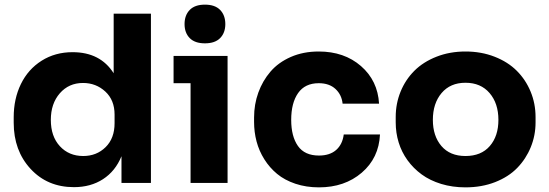

<svg xmlns="http://www.w3.org/2000/svg" viewBox="-20 -789 2368 828"><path d="M298.8 18.1Q184.6 18.1 111.8 -60.8Q39.1 -139.6 39.1 -259.8V-283.2Q39.1 -362.8 70.1 -426.5Q101.1 -490.2 159.4 -527.1Q217.8 -564 293 -564Q412.6 -564 470.2 -473.1V-730H630.9V0H503.9V-115.2Q477.5 -50.8 424.3 -16.4Q371.1 18.1 298.8 18.1ZM338.9 -116.2Q396.5 -116.2 435.3 -154.3Q474.1 -192.4 474.1 -257.8V-294.9Q474.1 -357.4 434.1 -394.3Q394 -431.2 337.9 -431.2Q276.9 -431.2 238 -386.7Q199.2 -342.3 199.2 -272Q199.2 -200.7 238.3 -158.4Q277.3 -116.2 338.9 -116.2Z M775.9 -685.1Q775.9 -723.1 798.1 -746.1Q820.3 -769 863.8 -769Q907.2 -769 929.4 -746.1Q951.7 -723.1 951.7 -685.1Q951.7 -647.5 929.4 -624.8Q907.2 -602.1 863.8 -602.1Q820.3 -602.1 798.1 -624.8Q775.9 -647.5 775.9 -685.1ZM961.4 0H801.8V-430.2H728.5V-547.9H961.4Z M1355.5 19Q1300.3 19 1253.9 3.4Q1207.5 -12.2 1175 -39.1Q1142.6 -65.9 1119.9 -102.1Q1097.2 -138.2 1086.4 -179Q1075.7 -219.7 1075.7 -263.2V-282.2Q1075.7 -338.9 1094 -389.6Q1112.3 -440.4 1146.5 -480.2Q1180.7 -520 1234.4 -543.5Q1288.1 -566.9 1354.5 -566.9Q1464.4 -566.9 1536.6 -504.2Q1608.9 -441.4 1614.7 -341.8H1457.5Q1453.6 -380.4 1426.8 -405.3Q1399.9 -430.2 1354.5 -430.2Q1295.4 -430.2 1265.6 -387.7Q1235.8 -345.2 1235.8 -272Q1235.8 -200.7 1264.9 -159.4Q1293.9 -118.2 1355.5 -118.2Q1402.3 -118.2 1429.7 -142.3Q1457 -166.5 1462.4 -209H1618.7Q1613.8 -107.4 1540 -44.2Q1466.3 19 1355.5 19Z M1987.3 19Q1931.2 19 1882.6 4.2Q1834 -10.7 1798.3 -36.9Q1762.7 -63 1737.3 -98.1Q1711.9 -133.3 1699.2 -174.8Q1686.5 -216.3 1686.5 -261.2V-284.2Q1686.5 -342.3 1707.5 -393.8Q1728.5 -445.3 1766.8 -483.6Q1805.2 -522 1862.3 -544.4Q1919.4 -566.9 1987.3 -566.9Q2055.7 -566.9 2113 -544.4Q2170.4 -522 2208.7 -483.6Q2247.1 -445.3 2268.3 -393.8Q2289.6 -342.3 2289.6 -284.2V-261.2Q2289.6 -205.1 2269 -154.5Q2248.5 -104 2210.9 -65.2Q2173.3 -26.4 2115.5 -3.7Q2057.6 19 1987.3 19ZM1987.3 -116.2Q2055.2 -116.2 2092.3 -159.2Q2129.4 -202.1 2129.4 -272Q2129.4 -343.3 2091.3 -387.7Q2053.2 -432.1 1987.3 -432.1Q1921.9 -432.1 1884.3 -387.7Q1846.7 -343.3 1846.7 -272Q1846.7 -202.6 1883.5 -159.4Q1920.4 -116.2 1987.3 -116.2Z"/></svg>

Font: Sora
Style: Bold
Weight: 700
Designer: Jonathan Barnbrook, Julián Moncada
Foundry: Barnbrook Fonts
Version: Version 2.000